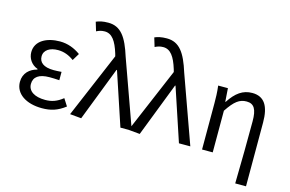

<svg xmlns="http://www.w3.org/2000/svg" viewBox="-118 -1095 2392 1581"><g transform="rotate(15 1078.0 -305.0)"><path d="M281 13C356 13 413 -4 478 -54L439 -115C388 -74 343 -60 290 -60C197 -60 143 -97 143 -157C143 -217 188 -250 277 -250C304 -250 330 -249 361 -247V-318C335 -316 315 -315 294 -315C206 -315 169 -350 169 -399C169 -455 221 -484 288 -484C338 -484 382 -467 424 -436L461 -497C410 -534 351 -557 285 -557C174 -557 78 -509 78 -411C78 -360 108 -310 164 -290V-285C103 -269 51 -227 51 -150C51 -49 147 13 281 13Z M616 9 794 -451H798L948 0H1045L839 -574C790 -730 737 -809 629 -809C581 -809 552 -801 526 -790L549 -714C569 -724 589 -732 619 -732C681 -732 718 -679 749 -578L755 -556L519 0Z M1115 9 1293 -451H1297L1447 0H1544L1338 -574C1289 -730 1236 -809 1128 -809C1080 -809 1051 -801 1025 -790L1048 -714C1068 -724 1088 -732 1118 -732C1180 -732 1217 -679 1248 -578L1254 -556L1018 0Z M1980 199H2072V-344C2072 -483 2028 -557 1924 -557C1844 -557 1786 -515 1730 -429H1727L1719 -543H1636C1643 -486 1644 -438 1644 -394V0H1735V-355C1796 -447 1837 -477 1897 -477C1961 -477 1986 -434 1986 -332C1986 -175 1984 22 1980 199Z"/></g></svg>

Font: Source Han Sans CN Regular
Style: Regular
Weight: 400
Designer: Ryoko NISHIZUKA (kana & ideographs); Paul D. Hunt (Latin, Greek & Cyrillic); Wenlong ZHANG (bopomofo); Sandoll Communica
Foundry: Adobe Systems Incorporated
Version: Version 1.004;PS 1.004;hotconv 1.0.82;makeotf.lib2.5.63406